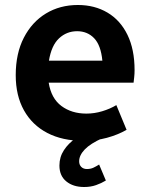

<svg xmlns="http://www.w3.org/2000/svg" viewBox="-20 -553 600 769"><path d="M43 -252Q43 -339 75.5 -402Q108 -465 164 -499Q220 -533 292 -533Q359 -533 410.5 -502.5Q462 -472 490.5 -413.5Q519 -355 519 -272Q519 -257 517.5 -244Q516 -231 515 -222H175Q185 -159 226 -128.5Q267 -98 326 -98Q358 -98 389.5 -107.5Q421 -117 446 -132L487 -33Q452 -13 408 -1Q364 11 313 11Q230 11 169.5 -20.5Q109 -52 76 -111Q43 -170 43 -252ZM289 -428Q247 -428 216.5 -399.5Q186 -371 176 -310H390Q384 -372 357 -400Q330 -428 289 -428ZM218 110Q218 76 236 48.5Q254 21 284 0H391Q342 22 319.5 45.5Q297 69 297 93Q297 107 305.5 115.5Q314 124 328 124Q343 124 354.5 118.5Q366 113 377 106L404 170Q386 181 364.5 188.5Q343 196 317 196Q273 196 245.5 173.5Q218 151 218 110Z"/></svg>

Font: Radio Canada SemiBold
Style: Regular
Weight: 600
Designer: Charles Daoud, Etienne Aubert Bonn, Alexandre Saumier Demers, Jacques Le Bailly
Foundry: Radio-Canada
Version: Version 2.104; ttfautohint (v1.8.4.7-5d5b);gftools[0.9.28.de